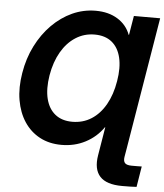

<svg xmlns="http://www.w3.org/2000/svg" viewBox="-61 -792 901 1052"><g transform="rotate(5 389.0 -266.0)"><path d="M777.8 -727.5 657.2 0H512.7L530.3 -106.4H528.3Q490.7 -51.8 430.9 -20.5Q371.1 10.7 299.3 10.7Q231.4 10.7 179.4 -17.1Q127.4 -44.9 94.2 -95.2Q61 -145.5 49.3 -213.6Q37.6 -281.7 51.3 -363.3Q64.5 -444.3 98.9 -512.7Q133.3 -581.1 183.3 -631.6Q233.4 -682.1 294.4 -710Q355.5 -737.8 423.3 -737.8Q494.1 -737.8 543.9 -706.8Q593.8 -675.8 613.8 -622.1H615.7L633.3 -727.5ZM347.2 -120.6Q405.8 -120.6 452.1 -150.1Q498.5 -179.7 529.5 -234.4Q560.5 -289.1 572.8 -363.8Q585.4 -438.5 572.5 -493.2Q559.6 -547.9 523.2 -577.6Q486.8 -607.4 428.2 -607.4Q371.1 -607.4 324.2 -577.4Q277.3 -547.4 245.6 -492.7Q213.9 -438 201.2 -363.3Q189 -288.1 202.6 -233.6Q216.3 -179.2 253.2 -149.9Q290 -120.6 347.2 -120.6ZM650.4 206.1Q563.5 206.1 527.6 166.7Q491.7 127.4 504.4 50.3L512.7 0H657.2L649.4 45.9Q645.5 69.3 655.5 80.1Q665.5 90.8 692.9 90.8Q707 90.8 722.9 90.8Q738.8 90.8 748 90.3L729.5 204.1Q715.3 205.1 695.3 205.6Q675.3 206.1 650.4 206.1Z"/></g></svg>

Font: Inter 28pt
Style: Bold Italic
Weight: 700
Italic angle: -9.3988°
Designer: Rasmus Andersson
Foundry: rsms
Version: Version 4.001;git-66647c0bb